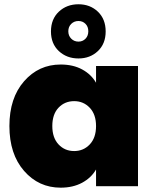

<svg xmlns="http://www.w3.org/2000/svg" viewBox="-20 -869 720 896"><path d="M263.2 -567.9Q321.3 -567.9 363.5 -544.9Q405.8 -522 428.2 -482.9V-561H624V0H428.2V-78.1Q405.8 -39.1 363 -16.1Q320.3 6.8 263.2 6.8Q160.6 6.8 92.3 -71.5Q23.9 -149.9 23.9 -280.8Q23.9 -411.6 92.3 -489.7Q160.6 -567.9 263.2 -567.9ZM428.2 -280.8Q428.2 -335 398.9 -366Q369.6 -397 326.2 -397Q282.2 -397 253.2 -366.5Q224.1 -335.9 224.1 -280.8Q224.1 -226.1 253.2 -195.1Q282.2 -164.1 326.2 -164.1Q369.6 -164.1 398.9 -195.1Q428.2 -226.1 428.2 -280.8ZM346.2 -849.1Q400.4 -849.1 436.8 -814.5Q473.1 -779.8 473.1 -722.2Q473.1 -665 436.8 -630.6Q400.4 -596.2 346.2 -596.2Q291.5 -596.2 254.6 -630.6Q217.8 -665 217.8 -722.2Q217.8 -779.8 254.6 -814.5Q291.5 -849.1 346.2 -849.1ZM346.2 -674.8Q365.7 -674.8 378.9 -688.2Q392.1 -701.7 392.1 -723.1Q392.1 -744.6 378.9 -757.8Q365.7 -771 346.2 -771Q326.2 -771 312.5 -757.6Q298.8 -744.1 298.8 -723.1Q298.8 -702.1 312.5 -688.5Q326.2 -674.8 346.2 -674.8Z"/></svg>

Font: Poppins ExtraBold
Style: Regular
Weight: 800
Designer: Ninad Kale (Devanagari), Jonny Pinhorn (Latin)
Foundry: Indian Type Foundry
Version: Version 3.200;PS 1.000;hotconv 16.6.54;makeotf.lib2.5.65590